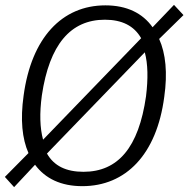

<svg xmlns="http://www.w3.org/2000/svg" viewBox="-31 -755 774 789"><path d="M27 14 113 -78C155 -21 220 10 307 10C486 10 613 -120 644 -357C658 -455 650 -535 623 -595L723 -693L684 -735L596 -643C555 -701 490 -733 402 -733C224 -733 98 -600 66 -362C52 -263 60 -185 86 -126L-11 -28ZM146 -181C133 -229 131 -289 141 -363C172 -572 259 -674 400 -674C470 -674 520 -649 549 -598ZM312 -49C241 -49 191 -73 162 -124L564 -540C577 -492 578 -432 569 -359C539 -149 454 -49 312 -49Z"/></svg>

Font: United Sans ExtraLight
Style: Italic
Weight: 200
Italic angle: -8°
Designer: Pablo Impallari, Rodrigo Fuenzalida (Modified by Dan O. Williams)
Version: Version 1.000;PS 001.000;hotconv 1.0.88;makeotf.lib2.5.64775